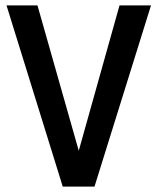

<svg xmlns="http://www.w3.org/2000/svg" viewBox="-20 -687 579 707"><path d="M270 -132 420 -667H536L328 0H211L4 -667H118Z"/></svg>

Font: Epunda Sans Medium
Style: Regular
Weight: 500
Designer: Simon Atzbach
Foundry: typofactur
Version: Version 2.204; ttfautohint (v1.8.4.7-5d5b)